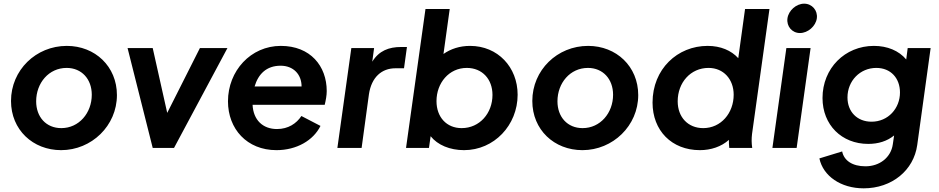

<svg xmlns="http://www.w3.org/2000/svg" viewBox="-20 -806 5113 1046"><path d="M313 12C479 12 617 -121 617 -288C617 -444 498 -556 344 -556C176 -556 40 -424 40 -256C40 -99 159 12 313 12ZM177 -254C177 -354 246 -436 343 -436C425 -436 480 -375 480 -290C480 -190 410 -108 314 -108C231 -108 177 -169 177 -254Z M812 0H928L1219 -544H1069L891 -191L812 -544H675Z M1486 12C1596 12 1687 -41 1726 -120L1622 -174C1595 -133 1550 -103 1489 -103C1412 -103 1360 -152 1356 -235H1749C1755 -260 1760 -286 1760 -310C1760 -446 1671 -556 1510 -556C1346 -556 1222 -420 1222 -254C1222 -104 1325 12 1486 12ZM1367 -335C1387 -402 1431 -448 1509 -448C1578 -448 1623 -401 1623 -335Z M1818 0H1950L1990 -293C2004 -386 2060 -434 2134 -434H2181L2197 -550H2165C2099 -550 2045 -530 2008 -470L2018 -544H1894Z M2508 12C2672 12 2800 -124 2800 -290C2800 -440 2692 -556 2541 -556C2485 -556 2436 -540 2396 -512L2430 -757H2298L2192 0H2317L2326 -64C2364 -16 2431 12 2508 12ZM2358 -255C2358 -354 2426 -436 2523 -436C2607 -436 2663 -375 2663 -289C2663 -189 2593 -108 2495 -108C2413 -108 2358 -168 2358 -255Z M3153 12C3319 12 3457 -121 3457 -288C3457 -444 3338 -556 3184 -556C3016 -556 2880 -424 2880 -256C2880 -99 2999 12 3153 12ZM3017 -254C3017 -354 3086 -436 3183 -436C3265 -436 3320 -375 3320 -290C3320 -190 3250 -108 3154 -108C3071 -108 3017 -169 3017 -254Z M3793 12C3853 12 3910 -7 3951 -44C3951 -30 3951 -16 3953 0H4078C4074 -28 4074 -49 4077 -76L4172 -757H4039L4002 -489C3964 -531 3906 -556 3835 -556C3671 -556 3535 -430 3535 -247C3535 -95 3639 12 3793 12ZM3672 -254C3672 -356 3742 -436 3840 -436C3922 -436 3977 -374 3977 -290C3977 -190 3908 -108 3811 -108C3728 -108 3672 -168 3672 -254Z M4188 0H4320L4396 -544H4264ZM4270 -706C4264 -663 4295 -626 4338 -626C4381 -626 4424 -663 4430 -706C4436 -749 4404 -786 4361 -786C4318 -786 4276 -749 4270 -706Z M4685 220C4839 220 4958 122 4977 -16L5050 -544H4925L4917 -482C4877 -530 4814 -556 4741 -556C4583 -556 4461 -434 4461 -272C4461 -126 4565 -22 4710 -22C4765 -22 4813 -37 4851 -68L4844 -20C4834 52 4772 100 4695 100C4624 100 4578 69 4568 19L4444 57C4464 153 4561 220 4685 220ZM4597 -275C4597 -366 4666 -436 4754 -436C4833 -436 4883 -380 4883 -302C4883 -216 4819 -143 4728 -143C4650 -143 4597 -197 4597 -275Z"/></svg>

Font: Mluvka Bold
Style: Italic
Weight: 700
Italic angle: -8°
Designer: Modified by Jiří Krblich, Original typeface by Gumpita Rahayu
Foundry: Gumpita Rahayu & Jiří Krblich
Version: Version 2.000;Glyphs 3.1.1 (3134)